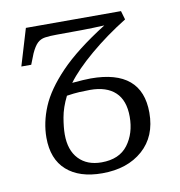

<svg xmlns="http://www.w3.org/2000/svg" viewBox="-67 -598 629 670"><g transform="rotate(-10 247.5 -263.0)"><path d="M243 10Q162 10 117 -30Q72 -70 72 -146Q72 -200 95 -255Q118 -310 175.5 -370Q233 -430 339 -497Q300 -495 257.5 -494.5Q215 -494 170 -494Q144 -494 128 -491.5Q112 -489 101 -478.5Q90 -468 79 -444L64 -406H29L68 -536H405L414 -505Q343 -461 284 -411Q225 -361 194 -319Q216 -321 232 -322Q248 -323 260 -323Q441 -323 441 -170Q441 -86 386.5 -38Q332 10 243 10ZM247 -28Q310 -28 340.5 -68.5Q371 -109 371 -168Q371 -226 340 -255Q309 -284 251 -284Q233 -284 213.5 -283Q194 -282 168 -278Q149 -240 143 -205.5Q137 -171 137 -146Q137 -90 166.5 -59Q196 -28 247 -28Z"/></g></svg>

Font: Noto Serif Light
Style: Italic
Weight: 300
Italic angle: -12°
Designer: Monotype Design Team
Foundry: Monotype Imaging Inc.
Version: Version 2.013